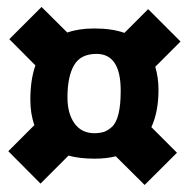

<svg xmlns="http://www.w3.org/2000/svg" viewBox="-20 -519 558 553"><path d="M302.2 -153.3Q327.6 -176.8 327.6 -255.9Q327.6 -255.9 327.6 -261.2Q326.7 -363.8 257.8 -363.8Q212.4 -363.8 193.4 -331.3Q174.3 -298.8 174.3 -238.3Q174.3 -191.9 194.6 -163.6Q214.8 -135.3 252.4 -135.3Q269.5 -135.7 280 -139.4Q290.5 -143.1 302.2 -153.3ZM82 -330.6 6.8 -406.2 99.6 -499 173.8 -425.3Q207 -437 251.5 -437Q302.7 -437 338.4 -424.3L406.7 -492.7L500 -399.4L427.2 -326.7Q436.5 -295.4 436.5 -260.3Q436.5 -197.3 416 -152.8L489.7 -79.1L396.5 13.7L313.5 -68.8Q286.1 -62 252.9 -62H252Q209.5 -62 177.2 -70.8L96.7 9.8L3.9 -83.5L79.1 -158.7Q67.4 -190.9 67.4 -231.9Q67.4 -289.1 82 -330.6Z"/></svg>

Font: Fantasque Sans Mono
Style: Bold
Weight: 700
Monospace: yes
Designer: Jany Belluz
Version: Version 1.8.0 ; ttfautohint (v1.8.2)